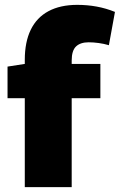

<svg xmlns="http://www.w3.org/2000/svg" viewBox="-20 -770 493 790"><path d="M82 0V-366H11V-496L82 -507V-524Q82 -597 106.5 -647.5Q131 -698 179.5 -724Q228 -750 298 -750Q339 -750 377.5 -743Q416 -736 453 -721L428 -584Q408 -590 386 -593Q364 -596 345 -596Q311 -596 293 -579Q275 -562 275 -521V-507H393V-366H275V0Z"/></svg>

Font: Georama ExtraBold
Style: Regular
Weight: 800
Designer: Jean-Baptiste Levee
Foundry: Production Type
Version: Version 1.001